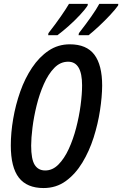

<svg xmlns="http://www.w3.org/2000/svg" viewBox="-20 -951 624 981"><path d="M202.6 9.8Q117.7 9.8 76.4 -43.2Q35.2 -96.2 35.2 -208Q35.2 -272.5 47.4 -344Q59.6 -415.5 83.5 -483.2Q107.4 -550.8 143.8 -605.2Q180.2 -659.7 228.3 -692.1Q276.4 -724.6 336.9 -724.6Q421.9 -724.6 461.9 -671.9Q502 -619.1 502 -513.2Q501.5 -456.5 491 -387.2Q480.5 -317.9 458.3 -248Q436 -178.2 400.6 -119.9Q365.2 -61.5 316.2 -25.9Q267.1 9.8 202.6 9.8ZM210.4 -80.1Q248 -79.6 278.3 -110.1Q308.6 -140.6 331.3 -189.9Q354 -239.3 369.1 -297.6Q384.3 -356 391.8 -413.1Q399.4 -470.2 399.4 -515.1Q399.4 -635.7 328.1 -635.7Q288.1 -635.7 257.3 -604Q226.6 -572.3 204.1 -521.5Q181.6 -470.7 167.2 -412.4Q152.8 -354 146 -299.3Q139.2 -244.6 139.2 -207Q139.2 -137.7 157.2 -108.9Q175.3 -80.1 210.4 -80.1ZM381.3 -771 383.3 -781.7Q419.4 -828.1 446.5 -866.7Q473.6 -905.3 487.3 -931.2H584.5L583.5 -922.9Q569.3 -902.8 543 -874.5Q516.6 -846.2 486.6 -818.1Q456.5 -790 432.6 -771ZM226.1 -771 227.5 -781.7Q264.2 -828.6 291 -867.4Q317.9 -906.2 332.5 -931.2H428.7L427.7 -922.9Q414.6 -902.3 388.4 -874.3Q362.3 -846.2 331.3 -818.6Q300.3 -791 273.4 -771Z"/></svg>

Font: Open Sans Condensed SemiBold
Style: Italic
Weight: 600
Width: 3
Italic angle: -12°
Designer: Monotype Design Team
Foundry: Monotype Imaging Inc.
Version: Version 3.000; ttfautohint (v1.8.4)